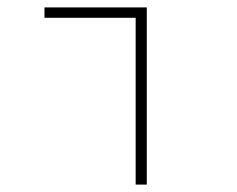

<svg xmlns="http://www.w3.org/2000/svg" viewBox="-20 -498 640 518"><path d="M346 0V-450H100V-478H376V0Z"/></svg>

Font: Source Code Pro ExtraLight
Style: Regular
Weight: 200
Monospace: yes
Designer: Paul D. Hunt, Teo Tuominen
Foundry: Adobe
Version: Version 1.026;hotconv 1.1.0;makeotfexe 2.6.0